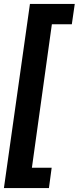

<svg xmlns="http://www.w3.org/2000/svg" viewBox="-41 -840 402 981"><path d="M326 -716H224L122 17H223L209 121H-21L112 -820H341Z"/></svg>

Font: Fira Sans Condensed SemiBold
Style: Italic
Weight: 600
Width: 3
Italic angle: -8°
Designer: bBox Type GmbH & Carrois Corporate GbR & Edenspiekermann AG
Foundry: bBox Type GmbH & Carrois Corporate GbR & Edenspiekermann AG
Version: Version 4.301